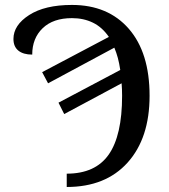

<svg xmlns="http://www.w3.org/2000/svg" viewBox="-20 -744 680 774"><path d="M149.9 -453.1 418.9 -595.2Q391.6 -634.8 354.2 -652.8Q316.9 -670.9 270 -670.9Q194.3 -670.9 152.1 -630.4Q109.9 -589.8 109.9 -523.9Q73.7 -523.9 54 -540Q34.2 -556.2 34.2 -586.9Q34.2 -642.6 97.4 -683.3Q160.6 -724.1 270 -724.1Q415.5 -724.1 499.3 -627.9Q583 -531.7 583 -357.9Q583 -187 494.4 -88.6Q405.8 9.8 249 9.8V-43.9Q364.3 -43.9 418.2 -120.8Q472.2 -197.8 472.2 -357.9Q472.2 -370.6 471.7 -383.3Q471.2 -396 470.2 -408.2L238.8 -284.2L215.8 -330.1L464.8 -461.9Q460.9 -488.3 455.1 -510.3Q449.2 -532.2 440.9 -551.8L173.8 -408.2Z"/></svg>

Font: Noto Serif
Style: Regular
Weight: 400
Designer: Monotype Design team
Foundry: Monotype Imaging Inc.
Version: Version 1.02